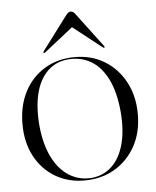

<svg xmlns="http://www.w3.org/2000/svg" viewBox="-48 -647 567 698"><g transform="rotate(-5 236.0 -298.0)"><path d="M236.5 -440Q297 -440 344.2 -411.2Q391.5 -382.5 419 -331.2Q446.5 -280 446.5 -213.5Q446.5 -147 418.8 -96.8Q391 -46.5 342.8 -18.2Q294.5 10 232.5 10Q172.5 10 125.5 -18.2Q78.5 -46.5 52 -96.8Q25.5 -147 25.5 -213.5Q25.5 -280.5 51.8 -331.2Q78 -382 125.8 -411Q173.5 -440 236.5 -440ZM257.5 3Q301.5 -0.5 332.2 -29Q363 -57.5 377 -108.2Q391 -159 385 -228.5Q378.5 -299.5 355.5 -346.2Q332.5 -393 296.2 -415Q260 -437 213.5 -434Q167 -430.5 136.5 -401Q106 -371.5 93.2 -320.8Q80.5 -270 86.5 -201.5Q93 -134 116.5 -87Q140 -40 176.5 -17Q213 6 257.5 3ZM245.5 -557H225.5L340 -467Q342 -465.5 343.8 -464.8Q345.5 -464 346.5 -465Q348 -466 347.5 -467.8Q347 -469.5 345.5 -471.5L253 -594.5Q248.5 -600.5 244.8 -603.2Q241 -606 235.5 -606Q231 -606 227 -603.2Q223 -600.5 218.5 -594.5L126 -471.5Q124.5 -469.5 124.2 -467.8Q124 -466 125 -465Q126 -464 127.8 -464.8Q129.5 -465.5 131.5 -467Z"/></g></svg>

Font: Fraunces 120pt Light
Style: Regular
Weight: 300
Version: Version 1.000;[b76b70a41]